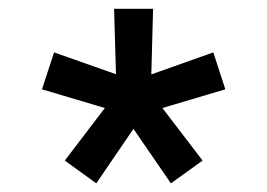

<svg xmlns="http://www.w3.org/2000/svg" viewBox="-20 -694 621 446"><path d="M77.5 -486.5 223.6 -443.1 130.5 -321 203.7 -268.1 290 -394.7 377 -268.1 450.6 -321 357.3 -443.1 503.4 -486.5 475.5 -572.3 331.5 -521.2 335.6 -673.6H245L249.4 -521.6L105.6 -572.3Z"/></svg>

Font: Estedad-VF-FD Black
Style: Regular
Weight: 900
Designer: Amin Abedi
Version: Version 4.000